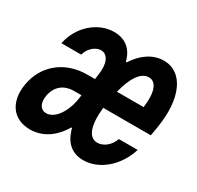

<svg xmlns="http://www.w3.org/2000/svg" viewBox="-144 -694 870 849"><g transform="rotate(30 291.0 -270.0)"><path d="M102 10C166 10 220 -26 257 -89H261C277 -25 315 10 374 10C456 10 533 -57 561 -150H465C452 -112 420 -88 390 -88C345 -88 326 -141 336 -235H579L587 -282C613 -440 564 -550 465 -550C411 -550 362 -518 325 -461H321C307 -518 269 -550 211 -550C128 -550 51 -482 33 -390H134C143 -426 174 -451 201 -451C237 -451 254 -409 244 -350L241 -327H202C88 -327 3 -258 -15 -151C-31 -55 16 10 102 10ZM353 -327C373 -408 405 -453 444 -453C483 -453 500 -406 489 -327ZM225 -235 222 -214C210 -141 171 -88 129 -88C99 -88 84 -115 91 -155C100 -206 135 -235 187 -235Z"/></g></svg>

Font: CommitMono
Style: Bold Italic
Weight: 700
Monospace: yes
Designer: Eigil Nikolajsen
Foundry: Eigil Nikolajsen
Version: Version 1.143